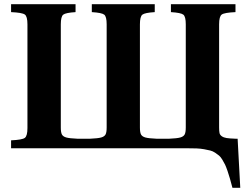

<svg xmlns="http://www.w3.org/2000/svg" viewBox="-20 -712 1184 922"><path d="M33.2 0V-38.1Q86.4 -40.5 99.1 -49.8Q111.8 -59.1 111.8 -97.2V-595.2Q111.8 -633.3 99.1 -642.3Q86.4 -651.4 33.2 -653.8V-691.9H342.8V-653.8Q295.4 -650.9 283.7 -641.6Q272 -632.3 272 -595.2V-100.1Q272 -76.2 277.3 -66.2Q282.7 -56.2 298.3 -51.8Q314 -47.4 351.1 -45.9H413.1Q450.2 -47.4 465.8 -51.8Q481.4 -56.2 486.8 -66.2Q492.2 -76.2 492.2 -100.1V-595.2Q492.2 -632.3 480.5 -641.6Q468.8 -650.9 420.9 -653.8V-691.9H723.1V-653.8Q675.3 -650.9 663.6 -641.6Q651.9 -632.3 651.9 -595.2V-100.1Q651.9 -76.2 657.2 -66.2Q662.6 -56.2 678.2 -51.8Q693.8 -47.4 731 -45.9H793Q830.1 -47.4 845.7 -51.8Q861.3 -56.2 866.7 -66.2Q872.1 -76.2 872.1 -100.1V-595.2Q872.1 -632.3 860.4 -641.6Q848.6 -650.9 800.8 -653.8V-691.9H1110.8V-653.8Q1057.6 -651.4 1044.9 -642.3Q1032.2 -633.3 1032.2 -595.2V-100.1Q1032.2 -82 1034.2 -73Q1036.1 -64 1045.2 -57.6Q1054.2 -51.3 1068.4 -49.1Q1082.5 -46.9 1110.8 -45.9H1121.1L1133.8 189.9H1096.2Q1088.9 162.1 1084.2 145.8Q1079.6 129.4 1072.8 109.4Q1065.9 89.4 1060.8 78.6Q1055.7 67.9 1047.6 54.7Q1039.6 41.5 1032 35.2Q1024.4 28.8 1012.9 21.2Q1001.5 13.7 989.3 10.7Q977.1 7.8 960 4.6Q942.9 1.5 923.8 0.7Q904.8 0 879.9 0Z"/></svg>

Font: Linguistics Pro
Style: Bold
Weight: 700
Designer: Stefan Peev, Context Ltd
Foundry: Stefan Peev, Context Ltd
Version: Version 001.000